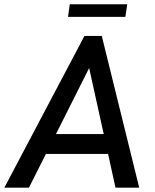

<svg xmlns="http://www.w3.org/2000/svg" viewBox="-41 -862 710 882"><path d="M347 -697H426.5L598.5 0H489.5L455.5 -155H170L92 0H-21ZM435.5 -246 368.5 -549.5 216 -246ZM279.5 -842.5H543.5L535 -784.5H271.5Z"/></svg>

Font: HK Grotesk Medium
Style: Italic
Weight: 500
Italic angle: -8°
Designer: Alfredo Marco Pradil
Foundry: Hanken Design Co.
Version: Version 3.004